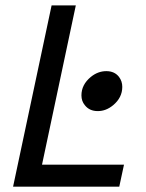

<svg xmlns="http://www.w3.org/2000/svg" viewBox="-20 -696 545 716"><path d="M424.8 0H28.8L172.4 -675.8H262.7L136.7 -82H442.4ZM344.7 -281.7Q313.5 -281.7 296.4 -303.7Q283.7 -318.8 283.7 -340.3Q283.7 -380.4 318.8 -409.2Q345.2 -430.7 376.5 -430.7Q407.2 -430.7 423.8 -409.2Q436 -393.1 436 -372.1Q436 -332 401.9 -303.7Q375.5 -281.7 344.7 -281.7Z"/></svg>

Font: Cadman
Style: Italic
Weight: 400
Italic angle: -12°
Designer: Paul James MIller
Foundry: High-Logic / Made with FontCreator
Version: Version 2.114;March 28, 2021;FontCreator 13.0.0.2683 64-bit